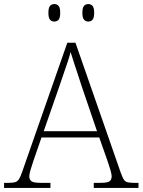

<svg xmlns="http://www.w3.org/2000/svg" viewBox="-23 -924 701 944"><path d="M-3 0V-25H18Q41 -25 52 -28.5Q63 -32 70.5 -43.5Q78 -55 86 -79L308 -714H348L571 -74Q579 -52 585.5 -41.5Q592 -31 604 -28Q616 -25 638 -25H658V0H438V-25H470Q506 -25 516 -33Q526 -41 526 -57Q526 -67 521 -84.5Q516 -102 510.5 -118Q505 -134 502 -143L465 -248H181L145 -144Q142 -135 136.5 -118.5Q131 -102 126 -85Q121 -68 121 -57Q121 -41 131.5 -33Q142 -25 178 -25H225V0ZM192 -279H454L380 -496Q371 -524 360.5 -555.5Q350 -587 340.5 -616.5Q331 -646 324 -668Q320 -651 310.5 -622Q301 -593 290 -562Q279 -531 271 -506ZM411 -818Q399 -818 390.5 -827Q382 -836 382 -861Q382 -886 390 -895Q398 -904 411 -904Q424 -904 432 -895Q440 -886 440 -861Q440 -836 432 -827Q424 -818 411 -818ZM244 -818Q231 -818 223 -827Q215 -836 215 -861Q215 -886 223 -895Q231 -904 244 -904Q257 -904 265 -895Q273 -886 273 -861Q273 -836 265 -827Q257 -818 244 -818Z"/></svg>

Font: Noto Serif Armenian ExtraLight
Style: Regular
Weight: 250
Version: Version 2.007